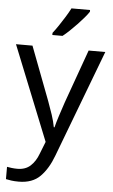

<svg xmlns="http://www.w3.org/2000/svg" viewBox="-65 -808 639 1090"><g transform="rotate(5 255.0 -263.0)"><path d="M1 -536H95L211 -231Q226 -191 238 -154.5Q250 -118 256 -85H260Q266 -110 279 -150.5Q292 -191 306 -232L415 -536H510L279 74Q251 150 206.5 195Q162 240 84 240Q60 240 42 237.5Q24 235 11 232V162Q22 164 37.5 166Q53 168 70 168Q116 168 144.5 142Q173 116 189 73L217 2ZM403 -756Q394 -742 377 -722Q360 -702 339.5 -680.5Q319 -659 298.5 -639.5Q278 -620 260 -606H202V-618Q217 -637 234.5 -663Q252 -689 269 -716.5Q286 -744 297 -766H403Z"/></g></svg>

Font: Noto Sans Bassa Vah
Style: Regular
Weight: 400
Designer: Monotype Design Team
Foundry: Monotype Imaging Inc.
Version: Version 2.002